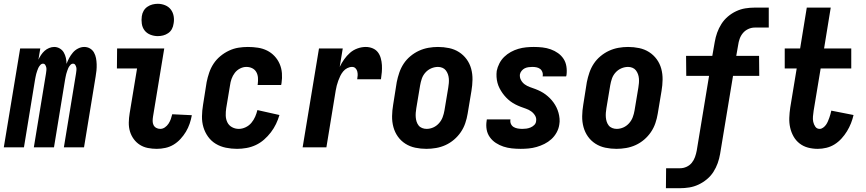

<svg xmlns="http://www.w3.org/2000/svg" viewBox="-37 -775 4557 1010"><path d="M-17 0 69 -520H175L165 -461Q171 -474 179 -486Q187 -498 197.5 -507.5Q208 -517 221.5 -522.5Q235 -528 248 -528Q264 -528 277.5 -520Q291 -512 298.5 -499Q306 -486 309.5 -470.5Q313 -455 313 -439Q319 -455 327 -470Q335 -485 346.5 -498.5Q358 -512 374 -520Q390 -528 406 -528Q423 -528 436.5 -520Q450 -512 457.5 -498.5Q465 -485 468 -469.5Q471 -454 471.5 -437.5Q472 -421 470.5 -404.5Q469 -388 466 -372L405 0H299L363 -389Q364 -397 365 -405Q366 -413 364.5 -420Q363 -427 359 -433.5Q355 -440 347 -440Q339 -440 332.5 -432.5Q326 -425 322.5 -417.5Q319 -410 316.5 -402Q314 -394 311.5 -386Q309 -378 308 -370Q307 -362 305 -354L247 0H141L205 -389Q206 -397 207 -405Q208 -413 206.5 -420Q205 -427 201 -433.5Q197 -440 189 -440Q181 -440 174.5 -432.5Q168 -425 164.5 -417.5Q161 -410 158.5 -402Q156 -394 153.5 -386Q151 -378 150 -370Q149 -362 147 -354L89 0Z M788 8Q764 8 741 3.5Q718 -1 699 -13Q680 -25 666.5 -43.5Q653 -62 646.5 -84Q640 -106 640.5 -130.5Q641 -155 645 -179L684 -415H578L579 -520H827L768 -162Q766 -150 766 -138.5Q766 -127 770.5 -117.5Q775 -108 784.5 -102.5Q794 -97 806 -97Q819 -97 830.5 -105Q842 -113 849.5 -124.5Q857 -136 861.5 -148.5Q866 -161 869 -174L972 -169V-168Q968 -146 960.5 -124Q953 -102 941 -82Q929 -62 912.5 -44Q896 -26 876 -14Q856 -2 833 3Q810 8 788 8ZM793 -585Q773 -585 754 -592.5Q735 -600 723.5 -615Q712 -630 709 -650Q706 -670 709 -690Q711 -705 718.5 -718Q726 -731 738.5 -739.5Q751 -748 765 -751.5Q779 -755 793 -755Q813 -755 831.5 -747.5Q850 -740 861.5 -725Q873 -710 876.5 -690Q880 -670 876 -650Q874 -635 867 -622Q860 -609 847.5 -600.5Q835 -592 821 -588.5Q807 -585 793 -585Z M1210 8Q1180 8 1151 2Q1122 -4 1098 -18.5Q1074 -33 1057.5 -56Q1041 -79 1033 -106Q1025 -133 1025.5 -163Q1026 -193 1031 -223L1050 -343Q1055 -368 1063.5 -393Q1072 -418 1086.5 -440Q1101 -462 1122 -479.5Q1143 -497 1167.5 -508.5Q1192 -520 1217 -524Q1242 -528 1267 -528Q1294 -528 1320 -524Q1346 -520 1368 -509Q1390 -498 1407 -480Q1424 -462 1434 -439Q1444 -416 1446 -390Q1448 -364 1444 -338L1442 -328H1318L1319 -333Q1321 -349 1320 -365.5Q1319 -382 1311.5 -395.5Q1304 -409 1290 -416Q1276 -423 1259 -423Q1242 -423 1225.5 -414.5Q1209 -406 1198 -391.5Q1187 -377 1181 -360Q1175 -343 1173 -326L1153 -206Q1150 -187 1150.5 -167.5Q1151 -148 1159 -131.5Q1167 -115 1183.5 -106Q1200 -97 1219 -97Q1237 -97 1255 -105.5Q1273 -114 1285.5 -129Q1298 -144 1305.5 -161.5Q1313 -179 1317 -196L1433 -170Q1426 -146 1415 -123Q1404 -100 1388 -79Q1372 -58 1352 -40.5Q1332 -23 1308.5 -12Q1285 -1 1259.5 3.5Q1234 8 1210 8Z M1555 0 1641 -520H1766L1750 -423Q1760 -444 1773.5 -463Q1787 -482 1804 -497Q1821 -512 1843 -520Q1865 -528 1887 -528Q1906 -528 1923 -521Q1940 -514 1950.5 -500.5Q1961 -487 1966 -469Q1971 -451 1972 -432.5Q1973 -414 1971.5 -395.5Q1970 -377 1967 -358H1842Q1844 -368 1844.5 -378.5Q1845 -389 1842.5 -399Q1840 -409 1833 -416Q1826 -423 1815 -423Q1802 -423 1789.5 -416.5Q1777 -410 1768 -399Q1759 -388 1753 -375.5Q1747 -363 1742.5 -350.5Q1738 -338 1734.5 -325Q1731 -312 1729 -299L1680 0Z M2206 8Q2176 8 2147.5 2Q2119 -4 2095.5 -19Q2072 -34 2056 -56.5Q2040 -79 2032.5 -106.5Q2025 -134 2025.5 -164Q2026 -194 2031 -223L2050 -343Q2055 -368 2063.5 -393Q2072 -418 2086.5 -440Q2101 -462 2122 -479.5Q2143 -497 2167 -508Q2191 -519 2216.5 -523.5Q2242 -528 2267 -528Q2297 -528 2325.5 -522Q2354 -516 2377.5 -501Q2401 -486 2417.5 -463.5Q2434 -441 2441.5 -413.5Q2449 -386 2448.5 -356Q2448 -326 2443 -297L2423 -177Q2419 -152 2410.5 -127Q2402 -102 2387 -80Q2372 -58 2351.5 -40.5Q2331 -23 2307 -12Q2283 -1 2257 3.5Q2231 8 2206 8ZM2207 -97Q2225 -97 2242 -104.5Q2259 -112 2272 -126.5Q2285 -141 2291.5 -158.5Q2298 -176 2301 -194L2321 -314Q2323 -326 2324 -338Q2325 -350 2324 -362Q2323 -374 2319 -385Q2315 -396 2308 -405Q2301 -414 2290 -418.5Q2279 -423 2267 -423Q2249 -423 2231.5 -415.5Q2214 -408 2201 -393.5Q2188 -379 2182 -361.5Q2176 -344 2173 -326L2153 -206Q2151 -194 2150 -182Q2149 -170 2150 -158Q2151 -146 2154.5 -135Q2158 -124 2165 -115Q2172 -106 2183.5 -101.5Q2195 -97 2207 -97Z M2702 8Q2678 8 2655 5.5Q2632 3 2611 -4Q2590 -11 2571.5 -23Q2553 -35 2540 -53Q2527 -71 2523 -93.5Q2519 -116 2523 -140L2524 -147H2648V-145Q2646 -133 2651 -122.5Q2656 -112 2665.5 -106.5Q2675 -101 2687 -99Q2699 -97 2711 -97Q2722 -97 2732.5 -98.5Q2743 -100 2754 -104.5Q2765 -109 2773.5 -117.5Q2782 -126 2783 -137Q2786 -153 2778 -166.5Q2770 -180 2757.5 -189Q2745 -198 2730.5 -203Q2716 -208 2701.5 -213.5Q2687 -219 2673.5 -226Q2660 -233 2648 -242Q2636 -251 2625.5 -262Q2615 -273 2606.5 -285Q2598 -297 2591 -310.5Q2584 -324 2580 -339Q2576 -354 2575 -370Q2574 -386 2576 -402Q2580 -422 2590 -441.5Q2600 -461 2615.5 -476Q2631 -491 2650 -501.5Q2669 -512 2689.5 -518Q2710 -524 2730.5 -526Q2751 -528 2771 -528Q2794 -528 2816.5 -525.5Q2839 -523 2860 -515.5Q2881 -508 2898.5 -495.5Q2916 -483 2927.5 -465.5Q2939 -448 2942.5 -425.5Q2946 -403 2943 -380L2941 -373H2817L2818 -375Q2820 -386 2816 -396.5Q2812 -407 2803.5 -413Q2795 -419 2784.5 -421Q2774 -423 2763 -423Q2753 -423 2742.5 -421.5Q2732 -420 2723 -415.5Q2714 -411 2707 -402.5Q2700 -394 2698 -384Q2696 -368 2703.5 -354Q2711 -340 2723.5 -331Q2736 -322 2750.5 -317Q2765 -312 2779.5 -306.5Q2794 -301 2807.5 -294Q2821 -287 2833 -278Q2845 -269 2855.5 -258.5Q2866 -248 2875 -235.5Q2884 -223 2890.5 -209.5Q2897 -196 2901 -181.5Q2905 -167 2906.5 -151Q2908 -135 2905 -119Q2902 -98 2891 -78Q2880 -58 2863.5 -43Q2847 -28 2827 -18Q2807 -8 2786 -2Q2765 4 2744 6Q2723 8 2702 8Z M3206 8Q3176 8 3147.5 2Q3119 -4 3095.5 -19Q3072 -34 3056 -56.5Q3040 -79 3032.5 -106.5Q3025 -134 3025.5 -164Q3026 -194 3031 -223L3050 -343Q3055 -368 3063.5 -393Q3072 -418 3086.5 -440Q3101 -462 3122 -479.5Q3143 -497 3167 -508Q3191 -519 3216.5 -523.5Q3242 -528 3267 -528Q3297 -528 3325.5 -522Q3354 -516 3377.5 -501Q3401 -486 3417.5 -463.5Q3434 -441 3441.5 -413.5Q3449 -386 3448.5 -356Q3448 -326 3443 -297L3423 -177Q3419 -152 3410.5 -127Q3402 -102 3387 -80Q3372 -58 3351.5 -40.5Q3331 -23 3307 -12Q3283 -1 3257 3.5Q3231 8 3206 8ZM3207 -97Q3225 -97 3242 -104.5Q3259 -112 3272 -126.5Q3285 -141 3291.5 -158.5Q3298 -176 3301 -194L3321 -314Q3323 -326 3324 -338Q3325 -350 3324 -362Q3323 -374 3319 -385Q3315 -396 3308 -405Q3301 -414 3290 -418.5Q3279 -423 3267 -423Q3249 -423 3231.5 -415.5Q3214 -408 3201 -393.5Q3188 -379 3182 -361.5Q3176 -344 3173 -326L3153 -206Q3151 -194 3150 -182Q3149 -170 3150 -158Q3151 -146 3154.5 -135Q3158 -124 3165 -115Q3172 -106 3183.5 -101.5Q3195 -97 3207 -97Z M3466 215 3467 110H3541Q3558 110 3574.5 102.5Q3591 95 3602 81.5Q3613 68 3619 51Q3625 34 3628 18L3693 -376H3573L3572 -481H3710L3723 -555Q3727 -579 3735.5 -603Q3744 -627 3758 -649Q3772 -671 3792 -688Q3812 -705 3835.5 -716Q3859 -727 3883.5 -731Q3908 -735 3933 -735H4007V-630H3933Q3916 -630 3899.5 -622.5Q3883 -615 3871.5 -601.5Q3860 -588 3854 -571Q3848 -554 3846 -538L3836 -481H3956L3957 -376H3819L3751 35Q3747 59 3738.5 83Q3730 107 3716 129Q3702 151 3681.5 168Q3661 185 3637.5 196Q3614 207 3589.5 211Q3565 215 3540 215Z M4265 8Q4238 8 4213.5 1.5Q4189 -5 4169.5 -20Q4150 -35 4137.5 -57Q4125 -79 4119.5 -104Q4114 -129 4115 -155.5Q4116 -182 4120 -209L4154 -415H4091V-520H4172L4207 -735H4333L4298 -520H4441V-415H4280L4243 -192Q4241 -177 4239.5 -162.5Q4238 -148 4241 -134Q4244 -120 4252 -108.5Q4260 -97 4275 -97Q4284 -97 4293 -103.5Q4302 -110 4308 -118.5Q4314 -127 4318 -136.5Q4322 -146 4325.5 -155.5Q4329 -165 4331.5 -174.5Q4334 -184 4336 -193L4453 -170Q4448 -148 4439.5 -126.5Q4431 -105 4418.5 -84.5Q4406 -64 4389.5 -46Q4373 -28 4353 -15.5Q4333 -3 4310 2.5Q4287 8 4265 8Z"/></svg>

Font: Iosevka Term Curly Extrabold
Style: Italic
Weight: 800
Italic angle: -9°
Designer: Belleve Invis
Foundry: Belleve Invis
Version: Version 32.3.0